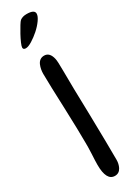

<svg xmlns="http://www.w3.org/2000/svg" viewBox="-206 -769 565 785"><g transform="rotate(-30 77.0 -377.0)"><path d="M21 -634Q9 -634 9 -644Q9 -650 15.5 -665Q22 -680 31 -696.5Q40 -713 49 -727.5Q58 -742 62 -745Q74 -754 93 -754Q130 -754 130 -735Q130 -723 117.5 -705.5Q105 -688 87.5 -672.5Q70 -657 51.5 -645.5Q33 -634 21 -634ZM76 0Q36 0 36 -75Q36 -83 36.5 -96.5Q37 -110 38 -127Q39 -144 39 -157Q39 -170 39 -178Q39 -206 38 -247Q37 -288 35 -343Q33 -398 31.5 -439Q30 -480 30 -508Q30 -530 38 -549Q48 -571 70 -571Q96 -571 104 -536Q107 -524 107 -479Q107 -444 108 -391.5Q109 -339 111 -267Q114 -125 114 -54Q114 -35 106 -19Q96 0 76 0Z"/></g></svg>

Font: Dongol
Style: Regular
Weight: 400
Designer: Abdo Mohamed and Ibrahim Hamdi
Foundry: Protype Foundry
Version: Version 1.000;hotconv 1.0.109;makeotfexe 2.5.65596